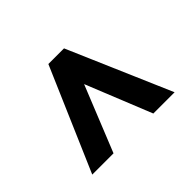

<svg xmlns="http://www.w3.org/2000/svg" viewBox="-117 -734 798 798"><g transform="rotate(45 282.0 -335.0)"><path d="M502 -93 48 -289V-381L502 -577V-452L212 -335L502 -218Z"/></g></svg>

Font: Outfit Semi Bold
Style: Regular
Weight: 600
Designer: Rodrigo Fuenzalida
Foundry: fragTYPE
Version: Version 1.000